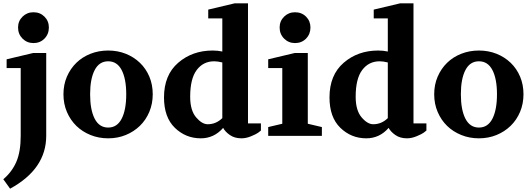

<svg xmlns="http://www.w3.org/2000/svg" viewBox="-25 -820 3213 1159"><path d="M-5 262Q48 217 74 156Q100 95 100 0V-409H15V-462L175 -500H254V0Q254 200 36 319ZM84 -654Q84 -693 111 -719.5Q138 -746 177 -746Q217 -746 243.5 -719.5Q270 -693 270 -654Q270 -614 243.5 -587Q217 -560 177 -560Q138 -560 111 -587Q84 -614 84 -654Z M628 15Q571 15 521.5 -5Q472 -25 436 -60Q400 -95 379 -144Q358 -193 358 -251Q358 -309 379 -357.5Q400 -406 436 -441Q472 -476 521.5 -495.5Q571 -515 628 -515Q685 -515 734 -495.5Q783 -476 819.5 -441Q856 -406 876.5 -357.5Q897 -309 897 -251Q897 -194 876.5 -145Q856 -96 819.5 -60.5Q783 -25 734 -5Q685 15 628 15ZM519 -251Q519 -157 546.5 -103.5Q574 -50 628 -50Q682 -50 709.5 -103.5Q737 -157 737 -251Q737 -344 709.5 -397Q682 -450 628 -450Q574 -450 546.5 -397Q519 -344 519 -251Z M965 -232Q965 -367 1050.5 -441Q1136 -515 1259 -515Q1290 -515 1317 -509V-709H1232V-762L1392 -800H1472V-75H1550V-32Q1544 -27 1533.5 -19Q1523 -11 1492 2Q1461 15 1433 15Q1391 15 1362.5 -5Q1334 -25 1322 -48Q1267 15 1187 15Q1096 15 1030.5 -48.5Q965 -112 965 -232ZM1123 -236Q1123 -154 1158.5 -112Q1194 -70 1229 -70Q1279 -70 1317 -107V-443Q1289 -450 1268 -450Q1202 -450 1162.5 -397.5Q1123 -345 1123 -236Z M1594 0V-53L1679 -73V-409H1594V-462L1754 -500H1833V-73L1918 -53V0ZM1663 -654Q1663 -693 1690 -719.5Q1717 -746 1756 -746Q1796 -746 1822.5 -719.5Q1849 -693 1849 -654Q1849 -614 1822.5 -587Q1796 -560 1756 -560Q1717 -560 1690 -587Q1663 -614 1663 -654Z M1964 -232Q1964 -367 2049.5 -441Q2135 -515 2258 -515Q2289 -515 2316 -509V-709H2231V-762L2391 -800H2471V-75H2549V-32Q2543 -27 2532.5 -19Q2522 -11 2491 2Q2460 15 2432 15Q2390 15 2361.5 -5Q2333 -25 2321 -48Q2266 15 2186 15Q2095 15 2029.5 -48.5Q1964 -112 1964 -232ZM2122 -236Q2122 -154 2157.5 -112Q2193 -70 2228 -70Q2278 -70 2316 -107V-443Q2288 -450 2267 -450Q2201 -450 2161.5 -397.5Q2122 -345 2122 -236Z M2866 15Q2809 15 2759.5 -5Q2710 -25 2674 -60Q2638 -95 2617 -144Q2596 -193 2596 -251Q2596 -309 2617 -357.5Q2638 -406 2674 -441Q2710 -476 2759.5 -495.5Q2809 -515 2866 -515Q2923 -515 2972 -495.5Q3021 -476 3057.5 -441Q3094 -406 3114.5 -357.5Q3135 -309 3135 -251Q3135 -194 3114.5 -145Q3094 -96 3057.5 -60.5Q3021 -25 2972 -5Q2923 15 2866 15ZM2757 -251Q2757 -157 2784.5 -103.5Q2812 -50 2866 -50Q2920 -50 2947.5 -103.5Q2975 -157 2975 -251Q2975 -344 2947.5 -397Q2920 -450 2866 -450Q2812 -450 2784.5 -397Q2757 -344 2757 -251Z"/></svg>

Font: Volkhov
Style: Bold
Weight: 700
Designer: Cyreal (www.cyreal.org)
Foundry: Cyreal (www.cyreal.org)
Version: Version 1.010